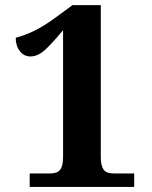

<svg xmlns="http://www.w3.org/2000/svg" viewBox="-20 -738 599 758"><path d="M509.8 -53.2V0H97.2V-53.2H179.2Q206.5 -53.2 217.8 -68.4Q229 -83.5 229 -118.2V-619.1Q196.3 -578.6 164.1 -546.9Q131.8 -515.1 100.1 -515.1Q74.7 -515.1 58.3 -536.1Q42 -557.1 42 -588.9Q77.1 -598.1 113.8 -615.7Q150.4 -633.3 195.8 -666L266.1 -717.8H377.9V-118.2Q377.9 -85.9 388.2 -69.6Q398.4 -53.2 429.2 -53.2Z"/></svg>

Font: Koh Santepheap
Style: Bold
Weight: 700
Designer: Danh Hong
Version: Version 2.002; ttfautohint (v1.8.3)